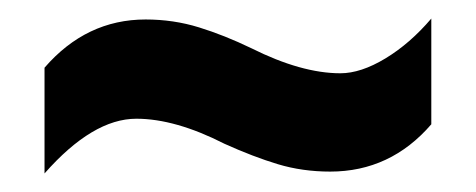

<svg xmlns="http://www.w3.org/2000/svg" viewBox="-20 -456 513 207"><path d="M222 -301Q169 -328 127 -328Q80 -328 28 -269V-383Q73 -435 137 -435Q167 -435 194.5 -426.5Q222 -418 251 -404Q305 -377 347 -377Q369 -377 395.5 -393Q422 -409 445 -436V-322Q401 -271 336 -271Q306 -271 279.5 -279Q253 -287 222 -301Z"/></svg>

Font: Noto Sans Lao UI ExtCond
Style: Bold
Weight: 700
Width: 2
Designer: Monotype Design Team
Foundry: Monotype Imaging Inc.
Version: Version 2.000; ttfautohint (v1.8.4.7-5d5b)